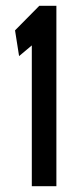

<svg xmlns="http://www.w3.org/2000/svg" viewBox="-20 -644 290 664"><path d="M90 0V-487L46 -450L32 -539L116 -624H175V0Z"/></svg>

Font: Inconsolata UltraCondensed Black
Style: Regular
Weight: 900
Width: 1
Monospace: yes
Designer: Raph Levien, Cyreal, Brenton Simpson
Foundry: Raph Levien, Cyreal, Google
Version: Version 3.001; ttfautohint (v1.8.2.53-6de2)